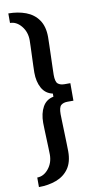

<svg xmlns="http://www.w3.org/2000/svg" viewBox="-108 -844 547 1090"><g transform="rotate(-10 166.0 -299.5)"><path d="M24 201Q79 201 124.5 184Q170 167 196.5 129.5Q223 92 223 30Q223 15 222 -16Q221 -47 220 -82Q219 -117 218 -146Q217 -175 217 -185Q217 -225 230.5 -236.5Q244 -248 268 -248H302V-349H268Q244 -349 230.5 -360.5Q217 -372 217 -412Q217 -423 218 -451.5Q219 -480 220 -515.5Q221 -551 222 -582.5Q223 -614 223 -629Q223 -690 196.5 -728Q170 -766 124.5 -783Q79 -800 24 -800V-745Q61 -745 89 -711Q117 -677 117 -629Q117 -616 116 -591.5Q115 -567 114 -538Q113 -509 112 -483.5Q111 -458 111 -444Q111 -391 131.5 -354Q152 -317 194 -308V-290Q152 -282 131.5 -245Q111 -208 111 -154Q111 -140 112 -115Q113 -90 114 -61Q115 -32 116 -7.5Q117 17 117 30Q117 78 89 112Q61 146 24 146Z"/></g></svg>

Font: Big Shoulders Display
Style: Bold
Weight: 700
Designer: Patric King
Foundry: XO Type Co
Version: Version 1.000; ttfautohint (v1.8.2)